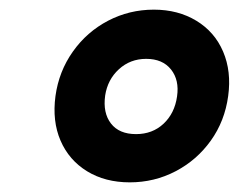

<svg xmlns="http://www.w3.org/2000/svg" viewBox="-20 -877 513 398"><path d="M95 -678Q102 -729 131 -770Q160 -811 204 -834Q248 -857 299 -857Q349 -857 387 -834Q425 -811 442.5 -770Q460 -729 453 -678Q446 -626 417 -585.5Q388 -545 344 -522Q300 -499 249 -499Q198 -499 160.5 -522Q123 -545 105.5 -585.5Q88 -626 95 -678ZM283 -755Q250 -755 226.5 -733.5Q203 -712 198 -679Q193 -643 210 -621Q227 -599 262 -599Q296 -599 319 -620.5Q342 -642 347 -677Q352 -711 334.5 -733Q317 -755 283 -755Z"/></svg>

Font: Morrison ExtraBold
Style: Regular
Weight: 800
Designer: Pablo Impallari, Rodrigo Fuenzalida (Modified by Dan O. Williams)
Version: Version 0.03;June 6, 2019;FontCreator 11.5.0.2425 64-bit; tt